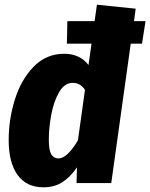

<svg xmlns="http://www.w3.org/2000/svg" viewBox="-20 -780 640 818"><path d="M585 -594H537L454 0H306L308 -67Q280 -26 246 -4Q212 18 165 18Q93 18 55 -34.5Q17 -87 17 -183Q17 -272 43.5 -356.5Q70 -441 123.5 -496Q177 -551 254 -551Q287 -551 313.5 -538.5Q340 -526 357 -503L370 -594H265L267 -690H383L393 -760L558 -743L551 -690H600ZM342 -397Q323 -427 290 -427Q255 -427 232 -387.5Q209 -348 198.5 -291.5Q188 -235 188 -184Q188 -140 198.5 -122.5Q209 -105 229 -105Q266 -105 312 -182Z"/></svg>

Font: Fira Sans Condensed ExtraBold
Style: Italic
Weight: 800
Width: 3
Italic angle: -8°
Designer: bBox Type GmbH & Carrois Corporate GbR & Edenspiekermann AG
Foundry: bBox Type GmbH & Carrois Corporate GbR & Edenspiekermann AG
Version: Version 4.301